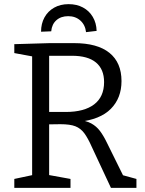

<svg xmlns="http://www.w3.org/2000/svg" viewBox="-20 -906 698 926"><path d="M49 0V-43L148 -64L135 -46V-650L152 -631L49 -650V-693L220 -698H337Q450 -698 508 -651Q566 -604 566 -515Q566 -433 514.5 -381Q463 -329 358 -318L357 -328Q396 -324 420.5 -310.5Q445 -297 462 -274.5Q479 -252 495 -219L579 -49L554 -66L638 -43V0H515L423 -197Q404 -240 386.5 -263.5Q369 -287 343.5 -297Q318 -307 271 -307L202 -306L217 -320V-46L204 -64L320 -43V0ZM217 -344 202 -366H297Q386 -366 434 -402.5Q482 -439 482 -510Q482 -572 443 -604.5Q404 -637 327 -637H202L217 -652ZM311 -886Q350 -886 380 -870Q410 -854 427.5 -824.5Q445 -795 446 -757L395 -751Q391 -786 367.5 -807Q344 -828 309 -828Q274 -828 252 -808.5Q230 -789 227 -755L178 -753Q178 -792 194.5 -822Q211 -852 241 -869Q271 -886 311 -886Z"/></svg>

Font: Pack4
Style: Regular
Weight: 400
Version: Version 2.002